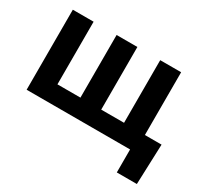

<svg xmlns="http://www.w3.org/2000/svg" viewBox="-137 -740 1186 1102"><g transform="rotate(30 456.0 -188.5)"><path d="M875 152.3H742.2V0H56.6V-530.3H194.3V-115.2H346.7V-530.3H484.4V-115.2H635.7V-530.3H774.4V-114.3H884.8Z"/></g></svg>

Font: Pretendard GOV
Style: Bold
Weight: 700
Designer: Base glyphs from Inter by Rasmus Andersson; Hangeul glyphs from Noto Sans CJK(Source Han Sans) by Jang Soo-young and Kan
Foundry: Kil Hyung-jin
Version: Version 1.309